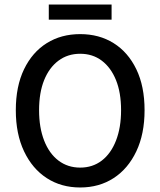

<svg xmlns="http://www.w3.org/2000/svg" viewBox="-20 -818 709 850"><path d="M335 12Q251 12 187 -29.5Q123 -71 86.5 -148Q50 -225 50 -330Q50 -436 86.5 -511.5Q123 -587 187 -627Q251 -667 335 -667Q419 -667 483 -627Q547 -587 583.5 -511.5Q620 -436 620 -330Q620 -225 583.5 -148Q547 -71 483 -29.5Q419 12 335 12ZM335 -76Q390 -76 430.5 -107Q471 -138 493.5 -195.5Q516 -253 516 -330Q516 -408 493.5 -463.5Q471 -519 430.5 -549.5Q390 -580 335 -580Q280 -580 239 -549.5Q198 -519 175.5 -463.5Q153 -408 153 -330Q153 -253 175.5 -195.5Q198 -138 239 -107Q280 -76 335 -76ZM196 -731V-798H474V-731Z"/></svg>

Font: Source Sans 3 ExtraLight Medium
Style: Regular
Weight: 500
Version: Version 3.052;hotconv 1.1.0;makeotfexe 2.6.0